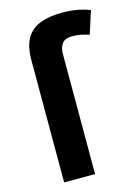

<svg xmlns="http://www.w3.org/2000/svg" viewBox="-117 -829 639 893"><g transform="rotate(-15 203.0 -382.5)"><path d="M289 -647Q255 -647 241 -628Q227 -609 227 -580V0H78V-586Q78 -656 101.5 -694.5Q125 -733 168.5 -749Q212 -765 270 -765Q318 -765 351 -758Q384 -751 406 -742L371 -633Q354 -638 334.5 -642.5Q315 -647 289 -647Z"/></g></svg>

Font: RS Noto Sans
Style: Bold
Weight: 700
Designer: Monotype Design Team
Foundry: Monotype Imaging Inc.
Version: Version 3.10